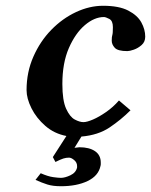

<svg xmlns="http://www.w3.org/2000/svg" viewBox="-20 -464 523 665"><path d="M219 82Q209 82 199.5 85Q190 88 172 97L163 80L210 7Q168 -1 137 -28Q106 -55 89 -89Q72 -123 72 -152Q72 -214 95.5 -267.5Q119 -321 157.5 -360.5Q196 -400 243 -422Q290 -444 337 -444Q392 -444 424 -427.5Q456 -411 469.5 -386.5Q483 -362 483 -337Q483 -319 470.5 -308Q458 -297 443.5 -292Q429 -287 421 -287Q388 -287 377.5 -298.5Q367 -310 367 -323Q367 -337 369 -342.5Q371 -348 371 -370Q371 -392 358.5 -398.5Q346 -405 340 -405Q307 -405 274 -377Q241 -349 218.5 -297.5Q196 -246 196 -173Q196 -116 209 -87.5Q222 -59 239 -50Q256 -41 269 -41Q281 -41 302 -50Q323 -59 347.5 -76Q372 -93 392 -116L432 -82Q399 -49 359.5 -22.5Q320 4 262 9L238 48L255 46Q289 46 309 59.5Q329 73 329 99Q329 101 329 104.5Q329 108 328 111Q321 145 283.5 163Q246 181 191 181Q163 181 144 175Q125 169 103 159L121 136Q146 147 164 149.5Q182 152 191 152Q205 152 224 143Q243 134 247 116V111Q247 99 237 90.5Q227 82 219 82Z"/></svg>

Font: Libertinus Serif Semibold Italic
Style: Regular
Weight: 600
Italic angle: -11.5°
Designer: Philipp H. Poll, Khaled Hosny
Foundry: Caleb Maclennan
Version: Version 7.051;RELEASE